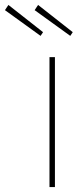

<svg xmlns="http://www.w3.org/2000/svg" viewBox="-130 -756 314 776"><path d="M70 0V-525H92V0ZM154 -611 10 -715 24 -736 164 -626ZM34 -611 -110 -715 -96 -736 44 -626Z"/></svg>

Font: Lexend Deca Thin
Style: Regular
Weight: 250
Designer: Bonnie Shaver-Troup, Thomas Jockin
Foundry: Lexend
Version: Version 1.007